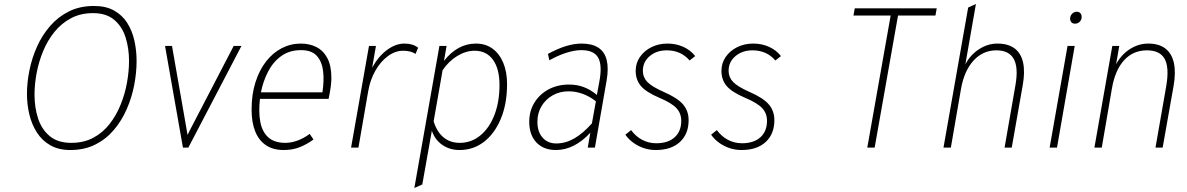

<svg xmlns="http://www.w3.org/2000/svg" viewBox="-20 -742 5968 965"><path d="M333.5 12Q274.5 12 233 -11.8Q191.5 -35.5 165.5 -76Q139.5 -116.5 127.5 -166.8Q115.5 -217 115.5 -270Q115.5 -327.5 128 -389Q140.5 -450.5 166.2 -508Q192 -565.5 232 -611.5Q272 -657.5 326.8 -684.8Q381.5 -712 452.5 -712Q512 -712 553 -689.2Q594 -666.5 619 -627.5Q644 -588.5 655.2 -538.8Q666.5 -489 666.5 -435Q666.5 -377 654.5 -314.5Q642.5 -252 617.2 -194Q592 -136 552.8 -89.5Q513.5 -43 459 -15.5Q404.5 12 333.5 12ZM338.5 -24Q401 -24 448.8 -49.5Q496.5 -75 530.5 -118.5Q564.5 -162 586.2 -215.8Q608 -269.5 618.2 -326.5Q628.5 -383.5 628.5 -436Q628.5 -499 611.2 -553.8Q594 -608.5 554.2 -642.2Q514.5 -676 447.5 -676Q385 -676 337 -650.5Q289 -625 254.2 -582.2Q219.5 -539.5 197.2 -486Q175 -432.5 164.2 -375.5Q153.5 -318.5 153.5 -266Q153.5 -201.5 171.5 -146.5Q189.5 -91.5 230 -57.8Q270.5 -24 338.5 -24Z M899.5 0 809.5 -511H844.5L910.5 -134Q913.5 -117 916.5 -99.5Q919.5 -82 922.5 -64Q931.5 -82 940.5 -99.5Q949.5 -117 958.5 -134L1154.5 -511H1193.5L926.5 0Z M1405.5 12Q1353 12 1317.2 -11.8Q1281.5 -35.5 1263 -80.8Q1244.5 -126 1244.5 -191Q1244.5 -267 1263.8 -328Q1283 -389 1317 -432.8Q1351 -476.5 1396 -499.8Q1441 -523 1492.5 -523Q1535.5 -523 1570.2 -505.5Q1605 -488 1625.2 -450Q1645.5 -412 1645.5 -350Q1645.5 -330 1642.2 -305.2Q1639 -280.5 1631.5 -245H1286.5Q1279 -179.5 1288.2 -129.8Q1297.5 -80 1328 -52Q1358.5 -24 1414.5 -24Q1443 -24 1474.5 -35.2Q1506 -46.5 1536.5 -69L1555.5 -41Q1525 -18 1488.2 -3Q1451.5 12 1405.5 12ZM1291.5 -278H1600.5Q1609.5 -335.5 1604 -383.8Q1598.5 -432 1572.5 -461Q1546.5 -490 1493.5 -490Q1434 -490 1392.8 -459.8Q1351.5 -429.5 1326.8 -381Q1302 -332.5 1291.5 -278Z M1744.5 0 1834.5 -511H1869.5L1850.5 -402Q1881.5 -458.5 1925 -490.8Q1968.5 -523 2012.5 -523Q2056 -523 2081.5 -502L2068.5 -471Q2058 -478.5 2041.8 -482.8Q2025.5 -487 2006.5 -487Q1966.5 -487 1930 -460.2Q1893.5 -433.5 1867 -387.5Q1840.5 -341.5 1830.5 -283L1781.5 0Z M2062.5 203 2188.5 -511H2224.5L2211.5 -436Q2279.5 -523 2372.5 -523Q2420 -523 2455 -497.8Q2490 -472.5 2509.2 -426.8Q2528.5 -381 2528.5 -319Q2528.5 -221.5 2498 -147Q2467.5 -72.5 2413.8 -30.2Q2360 12 2289.5 12Q2240 12 2202.8 -14Q2165.5 -40 2150.5 -85L2102.5 185ZM2290.5 -24Q2349 -24 2394.2 -61.2Q2439.5 -98.5 2465 -164.2Q2490.5 -230 2490.5 -315Q2490.5 -396 2457.8 -441.5Q2425 -487 2365.5 -487Q2322 -487 2278.8 -461Q2235.5 -435 2204.5 -389L2159.5 -132Q2175.5 -79.5 2209 -51.8Q2242.5 -24 2290.5 -24Z M2774 12Q2712 12 2676 -26Q2640 -64 2640 -130Q2640 -184 2666 -226.2Q2692 -268.5 2737.2 -292.8Q2782.5 -317 2840 -317Q2880 -317 2914 -304.2Q2948 -291.5 2980 -265L2992 -330Q3008 -414 2986.5 -452Q2965 -490 2902 -490Q2868.5 -490 2827.2 -477Q2786 -464 2741 -439L2734 -471Q2783.5 -498 2825 -510.5Q2866.5 -523 2903 -523Q2956 -523 2987.5 -502.2Q3019 -481.5 3029.2 -440.5Q3039.5 -399.5 3029 -338L2970 0H2934L2947 -75Q2908 -32.5 2864.2 -10.2Q2820.5 12 2774 12ZM2776 -21Q2822 -21 2866 -46Q2910 -71 2955 -122L2975 -233Q2943 -258 2908.2 -270.5Q2873.5 -283 2838 -283Q2793 -283 2757.5 -262.8Q2722 -242.5 2701.5 -208Q2681 -173.5 2681 -130Q2681 -80 2706.8 -50.5Q2732.5 -21 2776 -21Z M3276 12Q3245.5 12 3217 2.8Q3188.5 -6.5 3164.2 -23.8Q3140 -41 3123 -65L3152 -88Q3175.5 -56 3208 -39Q3240.5 -22 3278 -22Q3337.5 -22 3370.8 -52Q3404 -82 3404 -135Q3404 -172 3380.2 -198Q3356.5 -224 3295 -250Q3227 -279 3201 -310Q3175 -341 3175 -386Q3175 -425 3196.5 -456Q3218 -487 3254.2 -505Q3290.5 -523 3335 -523Q3378.5 -523 3415 -506.2Q3451.5 -489.5 3474 -460L3446 -438Q3402.5 -489 3331 -489Q3280 -489 3245.5 -460Q3211 -431 3211 -386Q3211 -354 3233.5 -330.2Q3256 -306.5 3316 -280Q3385 -250 3413 -217.2Q3441 -184.5 3441 -138Q3441 -68.5 3397.2 -28.2Q3353.5 12 3276 12Z M3707 12Q3676.5 12 3648 2.8Q3619.5 -6.5 3595.2 -23.8Q3571 -41 3554 -65L3583 -88Q3606.5 -56 3639 -39Q3671.5 -22 3709 -22Q3768.5 -22 3801.8 -52Q3835 -82 3835 -135Q3835 -172 3811.2 -198Q3787.5 -224 3726 -250Q3658 -279 3632 -310Q3606 -341 3606 -386Q3606 -425 3627.5 -456Q3649 -487 3685.2 -505Q3721.5 -523 3766 -523Q3809.5 -523 3846 -506.2Q3882.5 -489.5 3905 -460L3877 -438Q3833.5 -489 3762 -489Q3711 -489 3676.5 -460Q3642 -431 3642 -386Q3642 -354 3664.5 -330.2Q3687 -306.5 3747 -280Q3816 -250 3844 -217.2Q3872 -184.5 3872 -138Q3872 -68.5 3828.2 -28.2Q3784.5 12 3707 12Z M4339 0 4456.5 -664H4269.5L4276 -700H4688L4681.5 -664H4493.5L4376 0Z M4722 0 4846 -704 4885 -722 4832 -419Q4857 -466.5 4900.8 -494.8Q4944.5 -523 4993 -523Q5046.5 -523 5079 -499Q5111.5 -475 5122 -428Q5132.5 -381 5120 -312L5065 0H5029L5084 -316Q5099 -403 5075 -446Q5051 -489 4988 -489Q4920 -489 4873 -437.5Q4826 -386 4810 -295L4759 0Z M5255.5 0 5345.5 -511H5381.5L5292.5 0ZM5382.5 -623Q5372 -623 5365.2 -630Q5358.5 -637 5358.5 -648Q5358.5 -663 5368.5 -673Q5378.5 -683 5392.5 -683Q5403 -683 5409.8 -676Q5416.5 -669 5416.5 -657Q5416.5 -643 5407 -633Q5397.5 -623 5382.5 -623Z M5480.5 0 5570.5 -511H5605.5L5589.5 -419Q5615 -467 5658.5 -495Q5702 -523 5751.5 -523Q5804.5 -523 5836.8 -498.5Q5869 -474 5879.8 -426.5Q5890.5 -379 5878.5 -310L5823.5 0H5787.5L5841.5 -309Q5857.5 -401.5 5834 -445.2Q5810.5 -489 5744.5 -489Q5675.5 -489 5630 -439.5Q5584.5 -390 5568.5 -297L5517.5 0Z"/></svg>

Font: Overpass Thin
Style: Italic
Weight: 250
Italic angle: -10°
Designer: Delve Withrington, Dave Bailey, Thomas Jockin
Foundry: Delve Fonts LLC
Version: Version 4.000